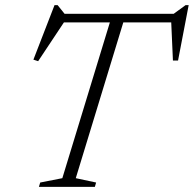

<svg xmlns="http://www.w3.org/2000/svg" viewBox="-20 -730 757 750"><path d="M675.5 -642.5H193L235 -650.5L129 -491L110.5 -497L193 -710H205L237.5 -669.5L211 -676H680L649.5 -669.5L705 -710H717L675.5 -493.5H655.5L648.5 -650.5ZM414.5 -660H467L276 -34L355.5 -17L350.5 0H132L137 -17L223.5 -34Z"/></svg>

Font: Newsreader 16pt 16pt Light
Style: Italic
Weight: 300
Italic angle: -17°
Version: Version 1.003